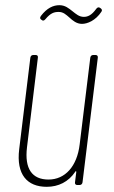

<svg xmlns="http://www.w3.org/2000/svg" viewBox="-20 -713 438 740"><path d="M206 -667C224 -667 234 -657 248 -645C260 -634 275 -621 296 -621C316 -621 348 -633 371 -668C375 -674 372 -678 368 -681L365 -683C361 -686 355 -685 351 -679C333 -654 318 -648 303 -648C285 -648 273 -659 259 -670C245 -681 231 -693 209 -693C185 -693 161 -682 138 -652C134 -646 133 -642 138 -638L141 -636C145 -632 150 -633 155 -639C175 -663 189 -667 206 -667ZM328 -491 287 -156C277 -72 231 -21 167 -21C104 -21 74 -62 84 -145L126 -491C127 -497 124 -501 118 -501H108C102 -501 98 -497 97 -491L54 -138C42 -40 85 7 160 7C205 7 244 -12 270 -51C272 -55 274 -54 274 -50L269 -10C268 -4 272 0 277 0H287C293 0 297 -4 298 -10L357 -491C358 -497 354 -501 349 -501H339C333 -501 329 -497 328 -491Z"/></svg>

Font: Barlow Condensed Thin
Style: Italic
Weight: 250
Width: 3
Italic angle: -7°
Designer: Jeremy Tribby
Foundry: Tribby Type
Version: Version 1.422;hotconv 1.0.109;makeotfexe 2.5.65596